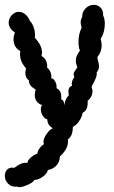

<svg xmlns="http://www.w3.org/2000/svg" viewBox="-25 -578 472 795"><path d="M338 -161Q340 -121 317 -111Q315 -95 303 -77Q291 -59 277 -53Q277 -49 275.5 -36.5Q274 -24 269.5 -16Q265 -8 256 0Q261 35 223 70Q222 94 207.5 108.5Q193 123 173 126Q171 140 152.5 153.5Q134 167 117 167Q113 178 84.5 189.5Q56 201 47 195Q23 197 9 183Q-5 169 -5 150Q-5 136 3 126Q11 116 26 116Q31 116 34 117Q62 96 79 96Q85 96 88 97Q90 85 102 74.5Q114 64 130 58Q130 48 138 37Q146 26 157 19Q155 13 155 10Q155 -5 168 -23.5Q181 -42 194 -47Q171 -59 171 -84Q161 -85 152.5 -98Q144 -111 144 -126Q144 -135 149 -143Q134 -148 126.5 -159Q119 -170 119 -185Q119 -196 123 -207Q109 -215 101.5 -224Q94 -233 95 -245Q80 -255 80 -276Q80 -286 83 -295Q58 -322 58 -353Q58 -362 59 -367Q45 -374 38 -386.5Q31 -399 31 -415Q31 -430 37 -443Q11 -461 11 -483Q11 -508 33 -523Q42 -529 53 -529Q68 -529 80.5 -518Q93 -507 99 -491Q108 -483 114 -466Q120 -449 120 -434Q120 -425 119 -422Q149 -390 149 -360Q149 -356 147 -346Q160 -339 166 -325.5Q172 -312 170 -298Q180 -290 184.5 -278Q189 -266 187 -254Q196 -254 203.5 -240.5Q211 -227 209 -213Q222 -206 226 -194.5Q230 -183 228 -167Q241 -163 241 -142Q244 -159 248 -167Q252 -175 260 -184Q258 -194 258 -197Q258 -208 262 -214.5Q266 -221 273 -222Q269 -241 283 -259Q280 -265 280 -271Q280 -278 286.5 -286.5Q293 -295 295 -298Q289 -316 289 -328Q289 -338 293 -347Q297 -356 306 -369Q300 -381 300 -405Q300 -437 313 -463Q309 -477 309 -485Q309 -497 315 -506Q315 -530 330 -544Q345 -558 364 -558Q380 -558 391.5 -546.5Q403 -535 402 -514Q409 -500 409 -480Q409 -444 392 -417Q396 -404 396 -389Q396 -364 378 -341Q379 -333 382 -322Q385 -311 385 -304Q385 -289 375 -278Q380 -264 354 -219Q358 -207 358 -200Q358 -192 355 -184Q351 -171 338 -161Z"/></svg>

Font: Pangolin
Style: Regular
Weight: 400
Designer: Kevin Burke
Foundry: Google, Inc.
Version: Version 1.101